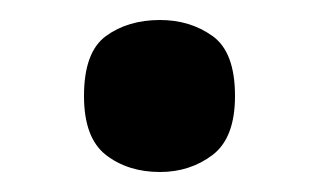

<svg xmlns="http://www.w3.org/2000/svg" viewBox="-20 -164 319 192"><path d="M140 8Q108 8 86 -9Q64 -26 64 -68Q64 -112 86 -128Q108 -144 140 -144Q170 -144 192.5 -128Q215 -112 215 -68Q215 -26 192.5 -9Q170 8 140 8Z"/></svg>

Font: Noto Rashi Hebrew SemiBold
Style: Regular
Weight: 600
Version: Version 1.006